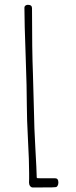

<svg xmlns="http://www.w3.org/2000/svg" viewBox="-20 -789 323 814"><path d="M119.6 5.9Q179.2 5.9 200.2 5.4Q205.1 5.4 208.5 4.9L215.3 4.4Q220.7 4.4 224.1 -1.5Q227.5 -7.3 227.5 -15.1Q227.5 -33.2 213.9 -33.2H152.3Q140.1 -33.2 138.7 -33.7Q135.7 -34.7 135.7 -36.6Q135.3 -66.9 129.9 -161.1Q124.5 -260.3 124.5 -297.9L119.6 -477.1Q115.7 -573.7 115.7 -754.4Q115.7 -768.6 98.1 -768.6Q92.3 -768.6 87.9 -765.4Q83.5 -762.2 83.5 -756.8Q83.5 -694.3 88.9 -547.9Q93.8 -414.6 93.8 -338.9Q93.8 -286.6 98.6 -196.8Q103.5 -106.9 103.5 -55.2V-31.2L103 -15.1Q103 -6.3 107.7 -0.2Q112.3 5.9 119.6 5.9Z"/></svg>

Font: Amatica SC
Style: Regular
Weight: 400
Version: Version 2.000